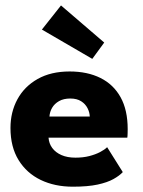

<svg xmlns="http://www.w3.org/2000/svg" viewBox="-20 -692 539 724"><path d="M163 -173Q164.5 -151 177 -134Q189.5 -117 211.8 -107.2Q234 -97.5 264.5 -97.5Q293.5 -97.5 316.8 -103.5Q340 -109.5 357.2 -118.5Q374.5 -127.5 384 -137L443 -43Q430.5 -29.5 407.8 -16.8Q385 -4 348 4Q311 12 254.5 12Q186.5 12 133.5 -13.5Q80.5 -39 50 -88.5Q19.5 -138 19.5 -209.5Q19.5 -269.5 45.8 -317.8Q72 -366 122 -394.2Q172 -422.5 242.5 -422.5Q309.5 -422.5 358.8 -398Q408 -373.5 434.8 -325.2Q461.5 -277 461.5 -205Q461.5 -201 461.2 -189Q461 -177 460 -173ZM318.5 -252.5Q318 -268.5 310 -284.2Q302 -300 286 -310.2Q270 -320.5 245 -320.5Q220 -320.5 202.8 -310.8Q185.5 -301 176.5 -285.5Q167.5 -270 166.5 -252.5ZM328 -470 138 -580.5 210 -671.5 373 -531.5Z"/></svg>

Font: League Spartan Thin
Style: Bold
Weight: 700
Version: Version 2.002